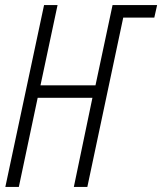

<svg xmlns="http://www.w3.org/2000/svg" viewBox="-20 -734 637 754"><path d="M54 0 128 -350H343L270 0H323L464 -665H586L597 -714H422L355 -399H139L206 -714H153L1 0Z"/></svg>

Font: Noto Sans Display Condensed Light
Style: Italic
Weight: 300
Width: 3
Designer: Monotype Design team
Foundry: Monotype Imaging Inc.
Version: 1.000